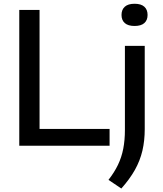

<svg xmlns="http://www.w3.org/2000/svg" viewBox="-20 -794 886 1046"><path d="M85 0V-740H195.5V-91.5H577V0ZM641 233 571 186Q603 145 622.8 103.8Q642.5 62.5 651.5 16.2Q660.5 -30 660.5 -86V-544H768.5V-90.5Q768.5 -27.5 755.8 27Q743 81.5 714.8 131.8Q686.5 182 641 233ZM713 -652.5Q678 -652.5 660 -668.2Q642 -684 642 -712.5Q642 -741.5 660 -757.5Q678 -773.5 713 -773.5Q748.5 -773.5 766.2 -757.5Q784 -741.5 784 -712.5Q784 -684 766.2 -668.2Q748.5 -652.5 713 -652.5Z"/></svg>

Font: Encode Sans SemiExpanded Medium
Style: Regular
Weight: 500
Width: 6
Designer: Multiple Designers
Foundry: Impallari Type
Version: Version 3.002